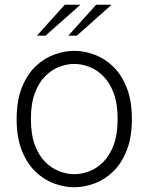

<svg xmlns="http://www.w3.org/2000/svg" viewBox="-20 -776 625 808"><path d="M292.5 12Q250.5 12 207.8 -3.8Q165 -19.5 129.2 -53.8Q93.5 -88 71.8 -142.8Q50 -197.5 50 -275Q50 -352.5 71.8 -407.2Q93.5 -462 129.2 -496.2Q165 -530.5 207.8 -546.2Q250.5 -562 292.5 -562Q334.5 -562 377.2 -546.2Q420 -530.5 455.8 -496.2Q491.5 -462 513.2 -407.2Q535 -352.5 535 -275Q535 -197.5 513.2 -142.8Q491.5 -88 455.8 -53.8Q420 -19.5 377.2 -3.8Q334.5 12 292.5 12ZM292.5 -43Q323 -43 355 -55Q387 -67 414.2 -94Q441.5 -121 458.2 -165.5Q475 -210 475 -275Q475 -340 458.2 -384.5Q441.5 -429 414.2 -456Q387 -483 355 -495Q323 -507 292.5 -507Q262 -507 230 -495Q198 -483 170.8 -456Q143.5 -429 126.8 -384.5Q110 -340 110 -275Q110 -210 126.8 -165.5Q143.5 -121 170.8 -94Q198 -67 230 -55Q262 -43 292.5 -43ZM135.5 -626 252.5 -756H318.5L171.5 -626ZM267.5 -626 384.5 -756H449.5L303.5 -626Z"/></svg>

Font: Junction Light
Style: Regular
Weight: 300
Designer: Caroline Hadilaksono
Foundry: Caroline Hadilaksono, Tyler Finck, The League of Moveable Type
Version: Version 2.000; ttfautohint (v1.8.3)